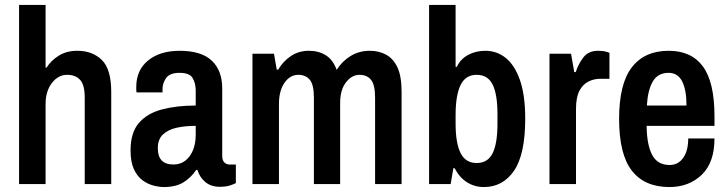

<svg xmlns="http://www.w3.org/2000/svg" viewBox="-20 -743 2940 775"><path d="M57 0V-723H164V-470H168Q186 -499 217.5 -518.5Q249 -538 292 -538Q353 -538 391 -501Q429 -464 429 -372V0H322V-349Q322 -401 303 -421Q284 -441 251 -441Q215 -441 189.5 -408Q164 -375 164 -323V0Z M641 12Q623 12 599.5 6Q576 0 555 -15.5Q534 -31 520.5 -60Q507 -89 507 -136Q507 -208 541 -247Q575 -286 634.5 -301.5Q694 -317 770 -317V-377Q770 -407 757.5 -428Q745 -449 705 -449Q665 -449 650.5 -428Q636 -407 636 -384V-370H531Q530 -375 530 -380Q530 -385 530 -392Q530 -460 578 -499Q626 -538 705 -538Q793 -538 835 -498Q877 -458 877 -386V-114Q877 -95 886 -87Q895 -79 905 -79H932V-4Q923 1 907 6Q891 11 867 11Q832 11 809 -8Q786 -27 777 -57H772Q751 -26 720.5 -7Q690 12 641 12ZM680 -79Q708 -79 728 -94.5Q748 -110 759 -137Q770 -164 770 -199V-235Q728 -235 693.5 -227.5Q659 -220 638 -200.5Q617 -181 617 -145Q617 -112 632.5 -95.5Q648 -79 680 -79Z M999 0V-526H1086L1097 -462H1103Q1123 -496 1154.5 -517Q1186 -538 1227 -538Q1266 -538 1295 -520Q1324 -502 1339 -461Q1360 -495 1394.5 -516.5Q1429 -538 1473 -538Q1510 -538 1539 -522Q1568 -506 1584.5 -470.5Q1601 -435 1601 -372V0H1494V-349Q1494 -401 1477.5 -421Q1461 -441 1431 -441Q1400 -441 1376.5 -410.5Q1353 -380 1353 -328V0H1247V-349Q1247 -401 1230.5 -421Q1214 -441 1184 -441Q1151 -441 1128.5 -409Q1106 -377 1106 -323V0Z M1933 12Q1896 12 1865.5 -7Q1835 -26 1815 -64H1810L1799 0H1712V-723H1819V-473H1824Q1838 -504 1869 -521Q1900 -538 1939 -538Q1985 -538 2021 -509.5Q2057 -481 2078.5 -420.5Q2100 -360 2100 -264Q2100 -120 2055 -54Q2010 12 1933 12ZM1904 -85Q1949 -85 1968.5 -124.5Q1988 -164 1988 -244V-282Q1988 -362 1968.5 -401.5Q1949 -441 1904 -441Q1859 -441 1839 -399.5Q1819 -358 1819 -279V-244Q1819 -166 1839 -125.5Q1859 -85 1904 -85Z M2198 0V-526H2285L2298 -452H2304Q2314 -484 2334.5 -511Q2355 -538 2394 -538Q2415 -538 2427.5 -534Q2440 -530 2440 -530V-425H2403Q2377 -425 2354.5 -413.5Q2332 -402 2318.5 -376Q2305 -350 2305 -303V0Z M2682 12Q2582 12 2530.5 -54Q2479 -120 2479 -263Q2479 -405 2530.5 -471.5Q2582 -538 2679 -538Q2771 -538 2817.5 -474.5Q2864 -411 2864 -273V-235H2590Q2591 -158 2612.5 -117.5Q2634 -77 2683 -77Q2717 -77 2737.5 -105.5Q2758 -134 2758 -184H2864Q2864 -87 2812.5 -37.5Q2761 12 2682 12ZM2591 -317H2751Q2751 -380 2733.5 -414.5Q2716 -449 2679 -449Q2636 -449 2615.5 -415Q2595 -381 2591 -317Z"/></svg>

Font: Archivo Narrow SemiBold
Style: Regular
Weight: 600
Designer: Hector Gatti
Foundry: Omnibus-Type
Version: Version 3.002